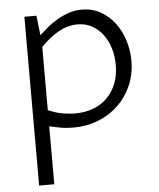

<svg xmlns="http://www.w3.org/2000/svg" viewBox="-55 -574 730 883"><g transform="rotate(-5 310.0 -132.5)"><path d="M159.7 -80.1Q200.7 -63 232.4 -58.6Q264.2 -54.2 282.7 -54.2Q331.1 -54.2 369.1 -69.1Q407.2 -84 434.1 -111.3Q460.9 -138.7 475.1 -176.5Q489.3 -214.4 489.3 -260.7Q489.3 -301.3 478.3 -337.6Q467.3 -374 446.5 -401.6Q425.8 -429.2 396.2 -445.3Q366.7 -461.4 329.6 -461.4Q285.2 -461.4 243.2 -438.2Q201.2 -415 159.7 -372.1ZM159.7 261.7H89.8V-517.6H145.5L155.8 -426.3Q171.9 -441.4 192.6 -459Q213.4 -476.6 238.8 -491.7Q264.2 -506.8 293.2 -517.1Q322.3 -527.3 355.5 -527.3Q402.8 -527.3 441.2 -506.1Q479.5 -484.9 506.3 -449.5Q533.2 -414.1 547.9 -368.2Q562.5 -322.3 562.5 -273.4Q562.5 -211.4 539.8 -159.4Q517.1 -107.4 477.8 -69.8Q438.5 -32.2 385.3 -11.2Q332 9.8 270.5 9.8Q237.8 9.8 210 4.6Q182.1 -0.5 159.7 -5.9Z"/></g></svg>

Font: Proza Libre
Style: Light
Weight: 300
Designer: Jasper de Waard
Foundry: Jasper de Waard
Version: Version 1.000; ttfautohint (v1.4.1.8-43bc)